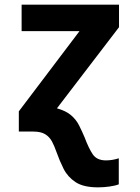

<svg xmlns="http://www.w3.org/2000/svg" viewBox="-20 -566 603 826"><path d="M402 240Q339 240 305 217.5Q271 195 253.5 160Q236 125 223 88Q214 62 203.5 42.5Q193 23 174.5 11.5Q156 0 123 0H61V-87L322 -432H73V-546H492V-449L225 -100Q264 -89 286 -70Q308 -51 320.5 -26Q333 -1 344 25Q362 73 379.5 98.5Q397 124 436 124Q463 124 491 115V227Q476 233 451 236.5Q426 240 402 240Z"/></svg>

Font: Noto Sans Mono SemiCondensed
Style: Bold
Weight: 700
Width: 4
Designer: Monotype Design Team
Foundry: Monotype Imaging Inc.
Version: Version 2.014